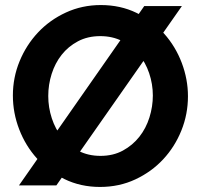

<svg xmlns="http://www.w3.org/2000/svg" viewBox="-20 -734 795 760"><path d="M376 6Q299 6 235.5 -25Q172 -56 126.5 -106.5Q81 -157 56 -222Q31 -287 31 -356Q31 -427 57.5 -491.5Q84 -556 130.5 -605.5Q177 -655 241 -684.5Q305 -714 379 -714Q457 -714 520.5 -683Q584 -652 629.5 -601Q675 -550 699.5 -485Q724 -420 724 -353Q724 -282 698 -217.5Q672 -153 626 -103.5Q580 -54 516 -24Q452 6 376 6ZM171 -354Q171 -309 185 -266Q199 -223 225.5 -190Q252 -157 290.5 -137Q329 -117 378 -117Q428 -117 466.5 -138Q505 -159 531.5 -192.5Q558 -226 571.5 -269Q585 -312 585 -356Q585 -401 570.5 -444Q556 -487 529 -519.5Q502 -552 463.5 -571.5Q425 -591 377 -591Q327 -591 288.5 -570.5Q250 -550 224 -517Q198 -484 184.5 -441.5Q171 -399 171 -354ZM700 -710 203 0H55L551 -710Z"/></svg>

Font: Rising Sun
Style: Bold
Weight: 700
Designer: Matt McInerney, Pablo Impallari, Rodrigo Fuenzalida (Raleway font), Stephen Hutchings (Greek), Cristiano Sobral (main ch
Foundry: The Rising Sun Project Authors
Version: Version 4.327; ttfautohint (v1.8.4.7-5d5b-dirty)